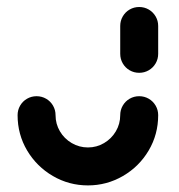

<svg xmlns="http://www.w3.org/2000/svg" viewBox="-20 -539 524 562"><path d="M387.4 -257.4Q402.6 -257.4 415.4 -250Q428.1 -242.6 435.6 -229.8Q443 -217 443 -201.9Q443 -145.6 415.2 -98.5Q387.4 -51.5 340 -23.9Q292.6 3.7 237.4 3.7Q181.9 3.7 134.6 -23.9Q87.4 -51.5 59.4 -98.5Q31.5 -145.6 31.5 -201.9Q31.5 -217 38.9 -229.8Q46.3 -242.6 59.1 -250Q71.9 -257.4 87 -257.4Q102.2 -257.4 115 -250Q127.8 -242.6 135.2 -229.8Q142.6 -217 142.6 -201.9Q142.6 -176.3 155.4 -154.6Q168.1 -133 190 -120.2Q211.9 -107.4 237.4 -107.4Q263 -107.4 284.6 -120.2Q306.3 -133 319.1 -154.6Q331.9 -176.3 331.9 -201.9Q331.9 -217 339.3 -229.8Q346.7 -242.6 359.4 -250Q372.2 -257.4 387.4 -257.4ZM387.4 -325.9Q372.2 -325.9 359.4 -333.3Q346.7 -340.7 339.3 -353.5Q331.9 -366.3 331.9 -381.5V-463Q331.9 -478.1 339.3 -490.9Q346.7 -503.7 359.4 -511.1Q372.2 -518.5 387.4 -518.5Q402.6 -518.5 415.4 -511.1Q428.1 -503.7 435.6 -490.9Q443 -478.1 443 -463V-381.5Q443 -366.3 435.6 -353.5Q428.1 -340.7 415.4 -333.3Q402.6 -325.9 387.4 -325.9Z"/></svg>

Font: 26F Galaxy Sans
Style: Regular
Weight: 400
Designer: C₂₉H₂₅N₃O₅
Version: Version 1.100;FEAKit 1.0